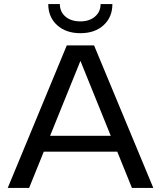

<svg xmlns="http://www.w3.org/2000/svg" viewBox="-20 -923 790 943"><path d="M733 0H628L556 -178H195L123 0H18L308 -700H442ZM524 -256 375 -624 226 -256ZM375 -760Q304 -760 260.5 -799.5Q217 -839 217 -903H274Q274 -865 301.5 -841.5Q329 -818 375 -818Q419 -818 446.5 -841.5Q474 -865 474 -903H532Q532 -839 489 -799.5Q446 -760 375 -760Z"/></svg>

Font: Goli
Style: Regular
Weight: 400
Designer: jaikishan Patel
Foundry: MagicType
Version: Version 1.000